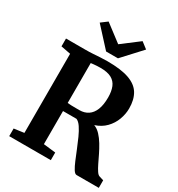

<svg xmlns="http://www.w3.org/2000/svg" viewBox="-224 -1122 1168 1263"><g transform="rotate(30 360.0 -490.0)"><path d="M38.5 0V-58L114.5 -68.5V-669.5L41 -683.5V-743H185Q217.5 -743 244.8 -744.8Q272 -746.5 297.8 -748.2Q323.5 -750 352.5 -750Q455.5 -750 516.5 -728.5Q577.5 -707 604.2 -663Q631 -619 631 -552Q631 -509.5 615.2 -467Q599.5 -424.5 567.5 -391.5Q535.5 -358.5 486.5 -342.5Q513 -332.5 534.8 -309.2Q556.5 -286 574.8 -255.8Q593 -225.5 608.5 -193.8Q624 -162 637.2 -134.5Q650.5 -107 662.8 -88.8Q675 -70.5 686.5 -67.5L719 -57.5V0H550Q537.5 0 524.2 -21Q511 -42 496.8 -76Q482.5 -110 467 -148.8Q451.5 -187.5 435 -224Q418.5 -260.5 401 -286.5Q383.5 -312.5 364.5 -320Q354.5 -320 340.2 -320Q326 -320 311.2 -320Q296.5 -320 283.5 -320Q270.5 -320 262.5 -320V-68.5L354.5 -58V0ZM353.5 -379Q390.5 -379 418 -397.2Q445.5 -415.5 460.2 -452.2Q475 -489 475 -545.5Q475 -592 461.8 -624.2Q448.5 -656.5 418 -673Q387.5 -689.5 335 -689.5Q320.5 -689.5 307.5 -688.8Q294.5 -688 283.2 -686.8Q272 -685.5 262.5 -684.5V-381.5Q272.5 -380 290.8 -379.5Q309 -379 327 -379Q345 -379 353.5 -379ZM312 -801 180.5 -944.5 228 -980 357 -882 486 -980 533.5 -943.5 402 -801Z"/></g></svg>

Font: Merriweather 24pt
Style: Bold
Weight: 700
Designer: Eben Sorkin
Foundry: Eben Sorkin
Version: Version 2.100